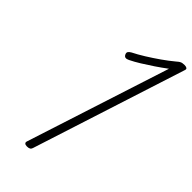

<svg xmlns="http://www.w3.org/2000/svg" viewBox="-318 -1106 1191 1191"><g transform="rotate(45 277.5 -510.5)"><path d="M195 14Q182 14 176 8Q170 2 174 -9L478 -950Q442 -923 404 -897.5Q366 -872 330.5 -850Q295 -828 264 -813Q250 -806 240 -807.5Q230 -809 224 -822Q219 -833 223.5 -841Q228 -849 242 -857Q278 -875 319 -900.5Q360 -926 401.5 -955Q443 -984 479 -1014Q489 -1023 496.5 -1027.5Q504 -1032 512 -1033.5Q520 -1035 530 -1035Q544 -1035 551 -1030Q558 -1025 553 -1012L229 -5Q226 5 218 9.5Q210 14 195 14Z"/></g></svg>

Font: Playwrite CO ExtraLight
Style: Regular
Weight: 250
Version: Version 1.002